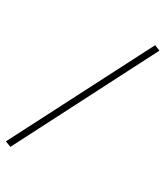

<svg xmlns="http://www.w3.org/2000/svg" viewBox="-313 -835 974 1131"><g transform="rotate(30 174.0 -269.5)"><path d="M-45 203 -84 188 394 -742 432 -727Z"/></g></svg>

Font: Piazzolla 8pt ExtraLight
Style: Italic
Weight: 250
Italic angle: -11.3°
Designer: Juan Pablo del Peral
Foundry: Huerta Tipografica
Version: Version 2.001